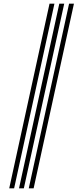

<svg xmlns="http://www.w3.org/2000/svg" viewBox="-20 -820 450 1040"><path d="M135.8 200 354.2 -800H380.5L162.2 200ZM30 200 248.2 -800H274.8L56.5 200ZM83 200 301.2 -800H327.8L109.2 200Z"/></svg>

Font: Big Shoulders Inline Text ExtraBold
Style: Regular
Weight: 800
Designer: Patric King
Foundry: XO Type Co
Version: Version 1.000